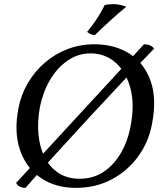

<svg xmlns="http://www.w3.org/2000/svg" viewBox="-20 -899 781 928"><path d="M347 9Q247 9 176.5 -39.5Q106 -88 76.5 -174.5Q47 -261 69 -375Q81 -440 114 -496.5Q147 -553 196 -595.5Q245 -638 306 -661.5Q367 -685 436 -685Q533 -685 604.5 -640.5Q676 -596 707.5 -509Q739 -422 714 -296Q698 -212 647.5 -142.5Q597 -73 520 -32Q443 9 347 9ZM365 -35Q431 -35 481.5 -69Q532 -103 565.5 -161.5Q599 -220 612 -294Q631 -396 610 -474Q589 -552 538.5 -596.5Q488 -641 417 -641Q357 -641 306.5 -606Q256 -571 221.5 -512Q187 -453 173 -382Q160 -311 166 -248.5Q172 -186 196.5 -138Q221 -90 263.5 -62.5Q306 -35 365 -35ZM103 9Q87 9 75 2.5Q63 -4 58 -15L676 -685Q709 -685 725 -664Q657 -594 576 -508Q495 -422 411 -331Q327 -240 247.5 -152.5Q168 -65 103 9ZM438 -729Q428 -730 418.5 -734Q409 -738 401 -745Q422 -770 438.5 -794Q455 -818 467 -839Q479 -860 486 -875Q497 -877 507 -878Q517 -879 527 -879Q545 -879 561 -875.5Q577 -872 590 -866Q553 -836 513.5 -800Q474 -764 438 -729Z"/></svg>

Font: Vollkorn
Style: Italic
Weight: 400
Italic angle: -11°
Designer: Friedrich Althausen
Foundry: Friedrich Althausen
Version: Version 5.001